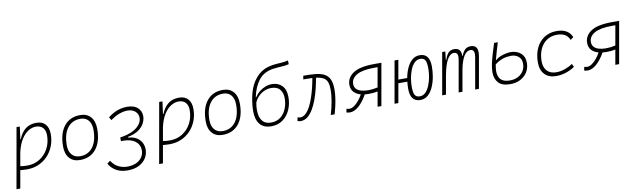

<svg xmlns="http://www.w3.org/2000/svg" viewBox="-50 -1419 7717 2330"><g transform="rotate(-10 3808.5 -254.0)"><path d="M56.2 224.6H9.3L49.3 -0.5Q48.8 -0.5 48.3 -0.5L49.3 -1.5L140.6 -517.6H180.7L162.1 -375.5L160.2 -365.7H167.5Q193.8 -437.5 247.3 -482.4Q300.8 -527.3 385.7 -527.3Q457 -527.3 496.1 -484.1Q535.2 -440.9 535.2 -361.3Q535.2 -282.2 508.3 -214.6Q481.4 -147 433.3 -96.7Q385.3 -46.4 320.6 -18.3Q255.9 9.8 179.7 9.8Q158.2 9.8 137.2 8.5Q116.2 7.3 94.7 5.4ZM103.5 -42.5Q137.7 -35.2 190.4 -35.2Q275.4 -35.2 342.8 -77.4Q410.2 -119.6 449.2 -192.4Q488.3 -265.1 488.3 -356.4Q488.3 -416.5 457.5 -449.5Q426.8 -482.4 371.1 -482.4Q325.2 -482.4 278.3 -453.9Q231.4 -425.3 192.9 -364.7Q154.3 -304.2 132.3 -208Z M831.1 9.8Q748.5 9.8 702.1 -42.5Q655.8 -94.7 655.8 -187.5Q655.8 -347.7 727.3 -437.5Q798.8 -527.3 925.8 -527.3Q1008.8 -527.3 1055.2 -474.1Q1101.6 -420.9 1101.6 -325.2Q1101.6 -167.5 1030 -78.9Q958.5 9.8 831.1 9.8ZM840.8 -35.2Q941.4 -35.2 998 -111.3Q1054.7 -187.5 1054.7 -323.7Q1054.7 -398.4 1019.3 -440.4Q983.9 -482.4 919.9 -482.4Q817.9 -482.4 760.3 -406Q702.6 -329.6 702.6 -193.8Q702.6 -119.1 739.3 -77.1Q775.9 -35.2 840.8 -35.2Z M1376.5 234.4Q1298.3 234.4 1240.2 202.1Q1182.1 169.9 1148.9 110.8L1187 81.5Q1222.2 137.7 1273.9 163.1Q1325.7 188.5 1382.3 188.5Q1450.2 188.5 1497.1 165Q1543.9 141.6 1567.6 102.3Q1591.3 63 1589.4 16.1Q1586.9 -49.3 1533.7 -89.6Q1480.5 -129.9 1382.8 -129.9Q1380.9 -129.9 1376 -129.9Q1370.6 -129.9 1359.4 -129.4L1357.9 -174.3Q1385.3 -179.2 1407.7 -184.1Q1430.2 -189 1446.3 -193.4Q1498.5 -208 1540.3 -234.1Q1582 -260.3 1606.4 -295.2Q1630.9 -330.1 1630.9 -370.1Q1630.9 -416.5 1596.2 -449Q1561.5 -481.4 1499 -481.4Q1455.6 -481.4 1401.4 -462.6Q1347.2 -443.8 1289.1 -400.9L1267.1 -439.5Q1377.4 -527.3 1503.4 -527.3Q1589.4 -527.3 1633.8 -486.1Q1678.2 -444.8 1678.2 -381.8Q1678.2 -341.3 1657 -297.4Q1635.7 -253.4 1585.9 -217.8Q1536.1 -182.1 1450.7 -165.5V-157.7L1459 -156.7Q1544.9 -147.9 1589.6 -100.8Q1634.3 -53.7 1636.7 12.2Q1639.2 69.8 1610.6 120.6Q1582 171.4 1523.4 202.9Q1464.8 234.4 1376.5 234.4Z M1814 224.6H1767.1L1807.1 -0.5Q1806.6 -0.5 1806.2 -0.5L1807.1 -1.5L1898.4 -517.6H1938.5L1919.9 -375.5L1918 -365.7H1925.3Q1951.7 -437.5 2005.1 -482.4Q2058.6 -527.3 2143.6 -527.3Q2214.8 -527.3 2253.9 -484.1Q2293 -440.9 2293 -361.3Q2293 -282.2 2266.1 -214.6Q2239.3 -147 2191.2 -96.7Q2143.1 -46.4 2078.4 -18.3Q2013.7 9.8 1937.5 9.8Q1916 9.8 1895 8.5Q1874 7.3 1852.5 5.4ZM1861.3 -42.5Q1895.5 -35.2 1948.2 -35.2Q2033.2 -35.2 2100.6 -77.4Q2168 -119.6 2207 -192.4Q2246.1 -265.1 2246.1 -356.4Q2246.1 -416.5 2215.3 -449.5Q2184.6 -482.4 2128.9 -482.4Q2083 -482.4 2036.1 -453.9Q1989.3 -425.3 1950.7 -364.7Q1912.1 -304.2 1890.1 -208Z M2588.9 9.8Q2506.3 9.8 2460 -42.5Q2413.6 -94.7 2413.6 -187.5Q2413.6 -347.7 2485.1 -437.5Q2556.6 -527.3 2683.6 -527.3Q2766.6 -527.3 2813 -474.1Q2859.4 -420.9 2859.4 -325.2Q2859.4 -167.5 2787.8 -78.9Q2716.3 9.8 2588.9 9.8ZM2598.6 -35.2Q2699.2 -35.2 2755.9 -111.3Q2812.5 -187.5 2812.5 -323.7Q2812.5 -398.4 2777.1 -440.4Q2741.7 -482.4 2677.7 -482.4Q2575.7 -482.4 2518.1 -406Q2460.4 -329.6 2460.4 -193.8Q2460.4 -119.1 2497.1 -77.1Q2533.7 -35.2 2598.6 -35.2Z M3189.5 9.8Q3095.2 9.8 3048.6 -47.4Q3002 -104.5 3002 -207.5Q3002 -245.6 3007.1 -293.5Q3012.2 -341.3 3022.7 -390.4Q3033.2 -439.5 3048.8 -481Q3086.4 -578.6 3155.5 -641.1Q3224.6 -703.6 3327.1 -718.8Q3372.6 -725.6 3426.3 -728Q3479.5 -730 3524.9 -741.7L3526.4 -695.8Q3500.5 -688.5 3465.6 -685.3Q3430.7 -682.1 3394.5 -680.2Q3358.4 -678.2 3328.6 -673.3Q3212.4 -655.3 3150.9 -575.7Q3089.4 -496.1 3063 -372.6L3069.8 -371.1Q3089.8 -404.3 3122.8 -431.9Q3155.8 -459.5 3197 -476.3Q3238.3 -493.2 3282.2 -493.2Q3359.4 -493.2 3406.5 -444.6Q3453.6 -396 3453.6 -303.7Q3453.6 -218.8 3421.9 -147.5Q3390.1 -76.2 3330.8 -33.2Q3271.5 9.8 3189.5 9.8ZM3194.3 -35.2Q3262.7 -35.2 3310.1 -71.8Q3357.4 -108.4 3382.1 -168.5Q3406.7 -228.5 3406.7 -297.9Q3406.7 -363.3 3373 -405.8Q3339.4 -448.2 3265.1 -448.2Q3217.8 -448.2 3176.5 -428.7Q3135.3 -409.2 3104.5 -376.5Q3073.7 -343.8 3057.6 -304.2Q3049.3 -257.8 3049.3 -216.3Q3049.3 -191.4 3052.2 -168.5Q3060.1 -107.4 3094.5 -71.3Q3128.9 -35.2 3194.3 -35.2Z M3921.4 0Q3945.8 -80.1 3959.7 -159.7Q3973.6 -239.3 3973.6 -298.8Q3973.6 -357.4 3961.2 -393.8Q3948.7 -430.2 3916.3 -449.5Q3883.8 -468.8 3823.7 -476.6Q3812.5 -411.1 3795.7 -342.8Q3778.8 -274.4 3755.6 -211.4Q3732.4 -148.4 3702.1 -98.6Q3671.9 -48.8 3634.3 -19.5Q3596.7 9.8 3550.8 9.8Q3543 9.8 3531.5 7.6Q3520 5.4 3511.7 0.5L3519.5 -42.5Q3532.2 -37.6 3539.6 -36.4Q3546.9 -35.2 3551.8 -35.2Q3588.4 -35.2 3619.4 -63.7Q3650.4 -92.3 3675.8 -139.9Q3701.2 -187.5 3720.9 -246.1Q3740.7 -304.7 3755.4 -365.5Q3770 -426.3 3779.3 -480.5Q3755.4 -481.9 3727.5 -482.4Q3713.9 -482.9 3698.7 -482.9Q3684.1 -482.9 3668 -482.4L3675.8 -527.3Q3760.7 -527.8 3825 -521.5Q3889.2 -515.1 3932.6 -492.7Q3976.1 -470.2 3998 -424.1Q4020 -377.9 4020 -298.8Q4020 -251.5 4012.7 -198.5Q4005.4 -145.5 3993.9 -94.2Q3982.4 -43 3969.7 0Z M4416.5 -171.9Q4392.6 -171.9 4371.1 -174.3Q4324.2 -89.4 4268.3 -39.8Q4212.4 9.8 4157.7 9.8Q4142.6 9.8 4131.6 7.6Q4120.6 5.4 4114.3 2L4123 -42.5Q4124 -42 4134 -38.6Q4144 -35.2 4159.7 -35.2Q4186.5 -35.2 4216.1 -54.9Q4245.6 -74.7 4273.7 -108.4Q4301.8 -142.1 4324.2 -183.1Q4272 -197.3 4239.7 -231.2Q4207.5 -265.1 4207.5 -320.8Q4207.5 -409.2 4289.1 -463.4Q4370.6 -517.6 4551.3 -517.6H4636.7L4545.4 0H4498.5L4530.8 -183.1Q4501.5 -176.8 4472.7 -174.3Q4443.8 -171.9 4416.5 -171.9ZM4539.1 -230.5 4582 -472.7H4538.6Q4393.1 -472.7 4323.7 -432.1Q4254.4 -391.6 4254.4 -323.7Q4254.4 -285.2 4276.6 -261.7Q4298.8 -238.3 4336.9 -227.5Q4375 -216.8 4421.9 -216.8Q4477.1 -216.8 4539.1 -230.5Z M5024.9 9.8Q4901.9 9.8 4901.9 -149.4Q4901.9 -193.8 4906.7 -236.8H4796.4L4754.4 0H4707.5L4798.8 -517.6H4845.7L4803.7 -280.8H4913.1Q4925.3 -347.2 4950.7 -403.1Q4976.1 -459 5015.4 -493.2Q5054.7 -527.3 5109.4 -527.3Q5232.4 -527.3 5232.4 -367.7Q5232.4 -336.9 5229.7 -305.2Q5227.1 -273.4 5221.7 -242.2Q5210 -175.8 5184.8 -118.2Q5159.7 -60.5 5120.1 -25.4Q5080.6 9.8 5024.9 9.8ZM5025.4 -35.2Q5068.4 -35.2 5098.6 -66.7Q5128.9 -98.1 5147.9 -147Q5167 -195.8 5176.3 -247.6Q5181.2 -274.9 5183.3 -300.8Q5185.5 -326.7 5185.5 -349.1Q5185.5 -423.3 5168.5 -452.9Q5151.4 -482.4 5108.9 -482.4Q5066.4 -482.4 5035.9 -451.7Q5005.4 -420.9 4986.3 -372.6Q4967.3 -324.2 4958 -272Q4953.1 -245.1 4950.9 -218.5Q4948.7 -191.9 4948.7 -168.5Q4948.7 -94.7 4965.8 -64.9Q4982.9 -35.2 5025.4 -35.2Z M5424.3 -517.6 5412.6 -414.6H5418.9Q5435.1 -470.2 5462.4 -498.8Q5489.7 -527.3 5533.7 -527.3Q5621.1 -527.3 5617.7 -429.2H5624Q5641.1 -477.5 5667.7 -502.4Q5694.3 -527.3 5738.3 -527.3Q5820.8 -527.3 5820.8 -437.5Q5820.8 -416.5 5816.4 -390.6L5747.6 0H5701.2L5769.5 -389.6Q5772.9 -408.7 5772.9 -423.8Q5772.9 -445.3 5766.1 -459Q5754.4 -482.4 5726.1 -482.4Q5636.2 -482.4 5592.8 -274.4L5544.4 0H5497.6L5566.4 -389.6Q5570.3 -410.2 5570.3 -425.8Q5570.3 -482.4 5522.9 -482.4Q5430.2 -482.4 5384.3 -242.7V-244.6L5341.3 0H5294.4L5385.7 -517.6Z M6134.8 9.8Q6032.7 9.8 5988 -39.3Q5943.4 -88.4 5943.4 -169.4Q5943.4 -216.3 5956.3 -275.4Q5969.2 -334.5 5988.3 -397.2Q6007.3 -460 6025.4 -517.6H6071.3Q6055.2 -464.4 6038.6 -409.4Q6022 -354.5 6009.8 -304.2Q6039.1 -330.6 6075.7 -345.5Q6112.3 -360.4 6146.7 -366.5Q6181.2 -372.6 6203.6 -372.6Q6244.6 -372.6 6284.2 -356.4Q6323.7 -340.3 6349.4 -304.9Q6375 -269.5 6375 -210.4Q6375 -145.5 6343.8 -95.9Q6312.5 -46.4 6258.3 -18.3Q6204.1 9.8 6134.8 9.8ZM6000 -257.8Q5995.6 -234.4 5992.9 -212.9Q5990.2 -191.4 5990.2 -173.3Q5990.2 -108.9 6024.7 -72Q6059.1 -35.2 6137.7 -35.2Q6193.4 -35.2 6236.3 -57.4Q6279.3 -79.6 6303.7 -118.9Q6328.1 -158.2 6328.1 -209Q6328.1 -267.1 6290.8 -297.4Q6253.4 -327.6 6201.7 -327.6Q6179.2 -327.6 6147.7 -323.5Q6116.2 -319.3 6078.6 -304.4Q6041 -289.6 6000 -257.8Z M6708.5 -35.2Q6759.8 -35.2 6812.7 -53.5Q6865.7 -71.8 6910.6 -102.1L6929.2 -63Q6881.8 -30.3 6822 -10.3Q6762.2 9.8 6699.2 9.8Q6608.9 9.8 6558.1 -43Q6507.3 -95.7 6507.3 -189.9Q6507.3 -292 6543.2 -367.7Q6579.1 -443.4 6644.3 -485.4Q6709.5 -527.3 6796.9 -527.3Q6939.9 -527.3 6984.4 -419.9L6946.8 -391.6Q6927.2 -440.4 6888.4 -461.4Q6849.6 -482.4 6793 -482.4Q6721.2 -482.4 6667.5 -446.8Q6613.8 -411.1 6584.2 -346.7Q6554.7 -282.2 6554.2 -195.8Q6555.2 -120.1 6595.7 -77.6Q6636.2 -35.2 6708.5 -35.2Z M7346.2 -171.9Q7322.3 -171.9 7300.8 -174.3Q7253.9 -89.4 7198 -39.8Q7142.1 9.8 7087.4 9.8Q7072.3 9.8 7061.3 7.6Q7050.3 5.4 7043.9 2L7052.7 -42.5Q7053.7 -42 7063.7 -38.6Q7073.7 -35.2 7089.4 -35.2Q7116.2 -35.2 7145.8 -54.9Q7175.3 -74.7 7203.4 -108.4Q7231.4 -142.1 7253.9 -183.1Q7201.7 -197.3 7169.4 -231.2Q7137.2 -265.1 7137.2 -320.8Q7137.2 -409.2 7218.8 -463.4Q7300.3 -517.6 7481 -517.6H7566.4L7475.1 0H7428.2L7460.4 -183.1Q7431.2 -176.8 7402.3 -174.3Q7373.5 -171.9 7346.2 -171.9ZM7468.8 -230.5 7511.7 -472.7H7468.3Q7322.8 -472.7 7253.4 -432.1Q7184.1 -391.6 7184.1 -323.7Q7184.1 -285.2 7206.3 -261.7Q7228.5 -238.3 7266.6 -227.5Q7304.7 -216.8 7351.6 -216.8Q7406.7 -216.8 7468.8 -230.5Z"/></g></svg>

Font: CaskaydiaCove NFP ExtraLight
Style: Italic
Weight: 200
Italic angle: -10°
Designer: Aaron Bell
Foundry: Saja Typeworks
Version: Version 2111.001; VTT 6.35;Nerd Fonts 3.1.1